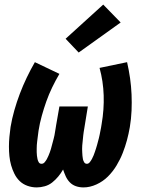

<svg xmlns="http://www.w3.org/2000/svg" viewBox="-20 -809 640 837"><path d="M140 8Q119 8 99.5 1Q80 -6 66 -19.5Q52 -33 43 -51Q34 -69 28.5 -88.5Q23 -108 21 -128.5Q19 -149 19 -170Q19 -191 21 -212.5Q23 -234 26 -255Q32 -291 42.5 -328Q53 -365 66.5 -400.5Q80 -436 96.5 -470.5Q113 -505 132 -538L239 -487Q222 -458 207.5 -428Q193 -398 182 -367Q171 -336 162 -303.5Q153 -271 148 -239Q147 -231 146 -223.5Q145 -216 144 -208Q143 -200 142 -192Q141 -184 140.5 -176.5Q140 -169 140 -161Q140 -153 140 -145.5Q140 -138 141 -130.5Q142 -123 143.5 -115.5Q145 -108 149 -101.5Q153 -95 161 -95Q169 -95 174.5 -101.5Q180 -108 184 -115Q188 -122 191 -129.5Q194 -137 197 -144.5Q200 -152 202 -159.5Q204 -167 206 -174.5Q208 -182 210 -189.5Q212 -197 214 -204.5Q216 -212 217.5 -219.5Q219 -227 220 -234.5Q221 -242 222.5 -249.5Q224 -257 225 -265L239 -345H363L350 -265Q349 -257 347.5 -249.5Q346 -242 345 -234.5Q344 -227 343 -219.5Q342 -212 341.5 -204.5Q341 -197 340 -189.5Q339 -182 338.5 -174.5Q338 -167 338 -159.5Q338 -152 338.5 -144.5Q339 -137 339.5 -129.5Q340 -122 341.5 -115Q343 -108 347 -101.5Q351 -95 359 -95Q366 -95 371.5 -102Q377 -109 381 -116.5Q385 -124 388 -131.5Q391 -139 393.5 -146.5Q396 -154 398.5 -161.5Q401 -169 403 -176.5Q405 -184 407 -191.5Q409 -199 411 -206.5Q413 -214 414.5 -222Q416 -230 417.5 -237.5Q419 -245 420.5 -252.5Q422 -260 423 -268Q434 -331 432 -393Q430 -455 414 -513L534 -538Q542 -503 547 -468Q552 -433 553.5 -397.5Q555 -362 553.5 -326.5Q552 -291 546 -255Q541 -226 533.5 -198Q526 -170 515 -142Q504 -114 488 -87.5Q472 -61 450.5 -39.5Q429 -18 400.5 -5Q372 8 344 8Q326 8 310.5 2.5Q295 -3 284 -14.5Q273 -26 266.5 -40.5Q260 -55 255 -70Q246 -54 234 -39.5Q222 -25 207.5 -13.5Q193 -2 175 3Q157 8 140 8ZM323 -580 266 -640 430 -789 506 -711Z"/></svg>

Font: Iosevka Slab XBdEx
Style: Italic
Weight: 800
Width: 7
Italic angle: -9°
Monospace: yes
Designer: Belleve Invis
Foundry: Belleve Invis
Version: Version 11.1.1; ttfautohint (v1.8.3)